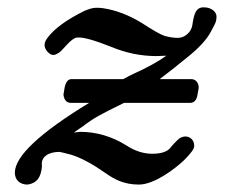

<svg xmlns="http://www.w3.org/2000/svg" viewBox="-20 -467 607 517"><path d="M54 30C78 27 91 11 93 -20C89 -45 111 -58 140 -58C142 -58 154 -55 173 -50C192 -44 215 -33 240 -17L264 -1C288 16 314 30 354 30C396 30 452 -13 476 -36C494 -54 503 -66 503 -74C503 -99 476 -108 458 -90C451 -83 444 -76 438 -68C429 -58 413 -53 390 -53C367 -53 344 -60 321 -75C281 -100 239 -112 196 -112H195L179 -110L193 -120C196 -122 199 -124 202 -126C235 -151 249 -158 314 -190H492C503 -190 510 -198 512 -213L515 -230V-231C515 -244 507 -254 495 -254H410C431 -270 457 -290 486 -314C516 -338 537 -361 548 -382L558 -401C561 -407 563 -413 563 -422C563 -438 545 -447 532 -447C506 -450 502 -426 498 -400C496 -384 481 -365 458 -365C448 -365 436 -367 424 -370C412 -374 391 -386 362 -405C326 -427 291 -440 257 -445C252 -446 246 -446 238 -446C230 -446 220 -443 208 -438C159 -414 125 -389 107 -364C102 -357 100 -351 100 -345C100 -334 113 -319 123 -319C128 -319 132 -321 137 -324C148 -329 171 -366 189 -366C206 -367 236 -358 279 -341C320 -324 360 -316 401 -316L428 -317C407 -302 377 -285 339 -268C332 -265 323 -260 312 -254H173C163 -254 157 -246 154 -231L151 -213V-211C153 -197 160 -190 171 -190H220C87 -109 20 -46 20 -2C20 18 34 30 54 30Z"/></svg>

Font: fbb
Style: Bold Italic
Weight: 700
Italic angle: -12°
Designer: David J. Perry, Michael Sharpe
Version: Version 0.991